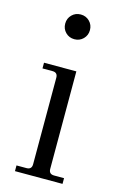

<svg xmlns="http://www.w3.org/2000/svg" viewBox="-108 -732 487 780"><g transform="rotate(15 135.0 -342.0)"><path d="M132 -580Q110 -580 95 -595Q80 -610 80 -632Q80 -654 95 -669Q110 -684 132 -684Q154 -684 169 -669Q184 -654 184 -632Q184 -610 169 -595Q154 -580 132 -580ZM38 0V-24H80Q102 -24 102 -46V-410Q102 -432 80 -432H38V-456H174V-46Q174 -24 196 -24H238V0Z"/></g></svg>

Font: Old Standard TT
Style: Regular
Weight: 400
Designer: Alexey Kryukov <alexios@thessalonica.org.ru>
Version: Version 1.0